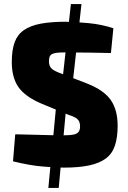

<svg xmlns="http://www.w3.org/2000/svg" viewBox="-20 -811 628 945"><path d="M303 -704Q355 -703 417.5 -697Q480 -691 538 -672L526 -550Q483 -551 421 -552Q359 -553 299 -553Q277 -553 262 -551.5Q247 -550 237.5 -545.5Q228 -541 224.5 -532.5Q221 -524 221 -509Q221 -485 235 -472.5Q249 -460 287 -447L411 -399Q493 -366 526 -317.5Q559 -269 559 -192Q559 -134 545.5 -94Q532 -54 501 -31Q470 -8 419.5 3Q369 14 294 14Q260 14 194.5 9Q129 4 44 -17L55 -150Q113 -149 159 -147.5Q205 -146 238.5 -145.5Q272 -145 292 -145Q324 -145 341.5 -148.5Q359 -152 366.5 -161.5Q374 -171 374 -188Q374 -205 368.5 -215Q363 -225 351 -232Q339 -239 317 -246L184 -301Q104 -335 71 -382Q38 -429 38 -505Q38 -565 52 -603Q66 -641 98 -663Q130 -685 180.5 -694.5Q231 -704 303 -704ZM263 -360H313L269 114H218ZM381 -791 333 -360H281L329 -791Z"/></svg>

Font: Exo 2 ExtraBold
Style: Regular
Weight: 800
Designer: Natanael Gama
Foundry: Natanael Gama
Version: Version 2.010